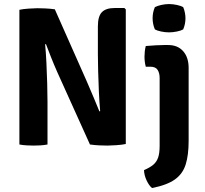

<svg xmlns="http://www.w3.org/2000/svg" viewBox="-20 -730 1034 970"><path d="M78 -680.5Q96 -684.5 124.8 -686.5Q153.5 -688.5 168.5 -688.5Q183.5 -688.5 208 -687.5Q232.5 -686.5 257 -683L218.5 -509L208 -506Q212 -464.5 214.5 -412.2Q217 -360 218.5 -307.8Q220 -255.5 220 -214.5V0Q201.5 3.5 183.2 4.5Q165 5.5 150.5 5.5Q137 5.5 116.5 4.5Q96 3.5 78 0ZM269 -366.5Q252 -405 237.5 -441.8Q223 -478.5 212 -507.5L141.5 -589.5L257 -683L419 -317.5Q438 -274 454.5 -234.2Q471 -194.5 482.5 -166.5L559.5 -83L434.5 0ZM615.5 -682.5V-2.5Q597 1.5 568 3.5Q539 5.5 523.5 5.5Q508 5.5 483.8 4.5Q459.5 3.5 434.5 0L475 -165L486 -168.5Q482 -214 479.5 -268Q477 -322 475.8 -372.2Q474.5 -422.5 474.5 -457V-597Q474.5 -648 495 -668.8Q515.5 -689.5 559.5 -689.5H608.5ZM933 -18Q933 53 918.2 100.5Q903.5 148 863.8 176.5Q824 205 748 220Q732.5 207 720.5 181.2Q708.5 155.5 707.5 129.5Q736.5 117 753.8 102.8Q771 88.5 778.8 66.2Q786.5 44 786.5 7V-336Q786.5 -361 776.2 -377Q766 -393 739.5 -393H716.5Q710 -417.5 710 -443.5Q710 -456 711.5 -470.2Q713 -484.5 716.5 -497.5Q742 -500 768 -501.2Q794 -502.5 809.5 -502.5H830Q878 -502.5 905.5 -471.2Q933 -440 933 -387ZM751 -638Q751 -668 762.5 -694Q775 -700.5 794.8 -705Q814.5 -709.5 834 -709.5Q853 -709.5 873.8 -705Q894.5 -700.5 905.5 -694Q911 -681.5 914 -666.2Q917 -651 917 -638Q917 -608.5 905.5 -581.5Q894.5 -575 873.8 -570.8Q853 -566.5 834 -566.5Q814.5 -566.5 794 -570.8Q773.5 -575 762.5 -581.5Q751 -608.5 751 -638Z"/></svg>

Font: Signika Negative Light
Style: Bold
Weight: 700
Version: Version 2.001